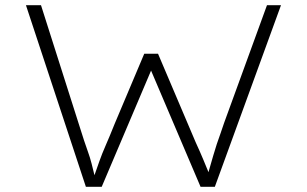

<svg xmlns="http://www.w3.org/2000/svg" viewBox="-20 -720 1183 740"><path d="M311 0 80 -700H138L285 -238Q296 -203 304 -178.5Q312 -154 319.5 -133.5Q327 -113 333 -89.5Q339 -66 347 -33H340Q353 -70 363 -98.5Q373 -127 387.5 -160Q402 -193 422 -243L536 -513H589L734 -172Q751 -135 763.5 -105Q776 -75 783.5 -56.5Q791 -38 787 -33H777Q782 -52 788.5 -74Q795 -96 801.5 -119Q808 -142 815.5 -164.5Q823 -187 830.5 -207.5Q838 -228 844 -247L1009 -700H1063L808 0H753L549 -479L575 -478L372 0Z"/></svg>

Font: Lexend Tera ExtraLight
Style: Regular
Weight: 250
Designer: Bonnie Shaver-Troup, Thomas Jockin
Foundry: Lexend
Version: Version 1.007